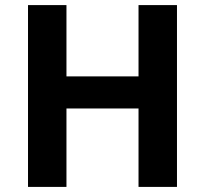

<svg xmlns="http://www.w3.org/2000/svg" viewBox="-20 -734 805 754"><path d="M675 0H524V-308H241V0H90V-714H241V-434H524V-714H675Z"/></svg>

Font: Noto Sans Gujarati UI
Style: Bold
Weight: 700
Designer: Jelle Bosma - Monotype Design Team, Universal Thirst
Foundry: Monotype Imaging Inc.
Version: Version 2.106; ttfautohint (v1.8.4.7-5d5b)